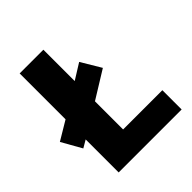

<svg xmlns="http://www.w3.org/2000/svg" viewBox="-200 -847 979 979"><g transform="rotate(-45 289.5 -357.0)"><path d="M96 0V-238L55 -214L-6 -322L96 -383V-714H267V-488L352 -541L416 -434L267 -342V-139H550V0Z"/></g></svg>

Font: Noto Sans ExtraBold
Style: Regular
Weight: 800
Designer: Monotype Design Team
Foundry: Monotype Imaging Inc.
Version: Version 2.007